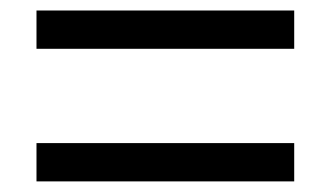

<svg xmlns="http://www.w3.org/2000/svg" viewBox="-20 -510 624 362"><path d="M534.7 -490.2V-418H48.8V-490.2ZM534.7 -240.2V-168H48.8V-240.2Z"/></svg>

Font: Arimo Nerd Font
Style: Regular
Weight: 400
Designer: Steve Matteson
Foundry: Monotype Imaging Inc.
Version: Version 1.33;Nerd Fonts 3.2.1